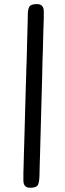

<svg xmlns="http://www.w3.org/2000/svg" viewBox="-20 -764 317 934"><path d="M127 149.4Q93.8 149.4 93.8 114.3V76.2L94.2 66.4L96.2 -10.7Q96.7 -20.5 96.7 -30.3L97.7 -59.1L105.5 -341.3L107.4 -399.4L108.4 -438L109.4 -457.5L112.3 -573.2Q112.8 -583 112.8 -592.3L114.7 -659.7Q115.2 -669.4 115.2 -693.1Q115.2 -716.8 122.3 -730.5Q129.4 -744.1 159.7 -744.1Q192.9 -744.1 192.9 -709V-671.4L192.4 -662.1L191.9 -642.6L191.4 -633.3L188.5 -518.1L187.5 -489.3L187 -479.5L185.1 -392.1Q184.6 -382.3 184.6 -372.6L175.8 -51.8L174.8 -13.2L173.3 35.2L172.4 73.7Q172.4 120.6 164.8 135Q157.2 149.4 127 149.4Z"/></svg>

Font: Averia Gruesa Libre
Style: Regular
Weight: 500
Italic angle: -1.70001°
Version: Version 1.001